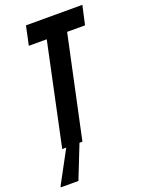

<svg xmlns="http://www.w3.org/2000/svg" viewBox="-180 -763 767 1027"><g transform="rotate(-20 203.0 -249.0)"><path d="M59 0 182 -580H80L103 -688H424L400 -580H298L174 0ZM-18 190V185L91 -17H162V-12L82 190Z"/></g></svg>

Font: Saira ExtraCondensed
Style: Bold Italic
Weight: 700
Width: 2
Italic angle: -12°
Designer: Hector Gatti with collaboration of the Omnibus-Type team
Foundry: Omnibus-Type
Version: Version 1.101